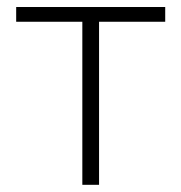

<svg xmlns="http://www.w3.org/2000/svg" viewBox="-20 -514 504 534"><path d="M209 0V-453.5H25V-494.5H439.5V-453.5H255.5V0Z"/></svg>

Font: Commissioner ExtraLight
Style: Regular
Weight: 200
Designer: Kostas Bartsokas
Foundry: Kostas Bartsokas
Version: Version 1.000; ttfautohint (v1.8.3)